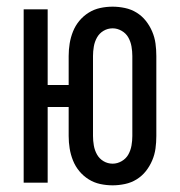

<svg xmlns="http://www.w3.org/2000/svg" viewBox="-20 -548 540 576"><path d="M318 8Q299 8 280.5 4Q262 0 246 -10Q230 -20 218 -34.5Q206 -49 199 -66.5Q192 -84 189 -102.5Q186 -121 186 -140V-227H123V0H51V-520H123V-293H186V-380Q186 -399 189 -417.5Q192 -436 199 -453.5Q206 -471 218 -485.5Q230 -500 246 -510Q262 -520 280.5 -524Q299 -528 318 -528Q336 -528 355 -524Q374 -520 390 -510Q406 -500 417.5 -485.5Q429 -471 436.5 -453.5Q444 -436 446.5 -417.5Q449 -399 449 -380V-140Q449 -121 446.5 -102.5Q444 -84 436.5 -66.5Q429 -49 417.5 -34.5Q406 -20 390 -10Q374 0 355 4Q336 8 318 8ZM318 -57Q332 -57 345 -64.5Q358 -72 365 -84.5Q372 -97 374.5 -111.5Q377 -126 377 -140V-380Q377 -394 374.5 -408.5Q372 -423 365 -435.5Q358 -448 345 -455.5Q332 -463 318 -463Q303 -463 290.5 -455.5Q278 -448 271 -435.5Q264 -423 261.5 -408.5Q259 -394 259 -380V-140Q259 -126 261.5 -111.5Q264 -97 271 -84.5Q278 -72 290.5 -64.5Q303 -57 318 -57Z"/></svg>

Font: Iosevka
Style: Regular
Weight: 400
Monospace: yes
Designer: Belleve Invis
Foundry: Belleve Invis
Version: Version 33.2.3; ttfautohint (v1.8.4)